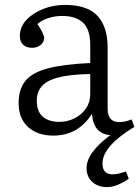

<svg xmlns="http://www.w3.org/2000/svg" viewBox="-20 -539 568 783"><path d="M416 224Q379 224 356 202.5Q333 181 333 147Q333 114 358.5 80Q384 46 430 12Q361 7 355 -75Q299 14 197 14Q133 14 94.5 -21Q56 -56 56 -119Q56 -175 83.5 -209Q111 -243 174.5 -260Q238 -277 348 -282V-356Q348 -419 318.5 -446.5Q289 -474 234 -474Q203 -474 175 -464.5Q147 -455 133 -441Q148 -417 154 -404.5Q160 -392 160 -384Q160 -367 145.5 -355.5Q131 -344 111 -344Q88 -344 74.5 -356.5Q61 -369 61 -393Q61 -429 87.5 -457.5Q114 -486 156 -502.5Q198 -519 244 -519Q337 -519 378 -474Q419 -429 419 -345V-95Q419 -41 467 -41Q489 -41 517 -52L528 -21Q513 -13 491.5 2Q470 17 448.5 36.5Q427 56 412.5 79.5Q398 103 398 128Q398 172 439 172Q452 172 466 168.5Q480 165 494 160L505 190Q487 203 463.5 213.5Q440 224 416 224ZM222 -42Q255 -42 284 -56.5Q313 -71 330.5 -96.5Q348 -122 348 -156V-237Q232 -235 181 -210Q130 -185 130 -129Q130 -84 154.5 -63Q179 -42 222 -42Z"/></svg>

Font: Literata 12pt Light
Style: Regular
Weight: 300
Designer: Latin by Veronika Burian and Jose Scaglione. Greek by Irene Vlachou. Cyrillic by Vera Evstafieva.
Foundry: TypeTogether
Version: Version 3.002